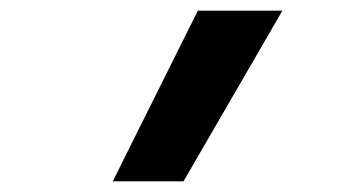

<svg xmlns="http://www.w3.org/2000/svg" viewBox="-20 -792 640 361"><path d="M192 -451 352 -772H511L325 -451Z"/></svg>

Font: Iosevka Curly Slab XBdEx
Style: Italic
Weight: 800
Width: 7
Italic angle: -9°
Monospace: yes
Designer: Belleve Invis
Foundry: Belleve Invis
Version: Version 11.1.0; ttfautohint (v1.8.3)